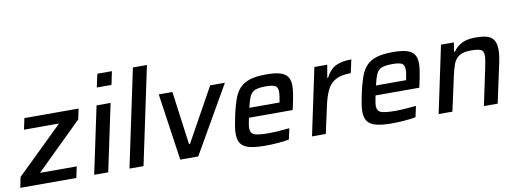

<svg xmlns="http://www.w3.org/2000/svg" viewBox="-65 -1088 3889 1441"><g transform="rotate(-10 1880.0 -367.5)"><path d="M-5 0 11 -80 365 -425H98L116 -510H529L512 -430L160 -85H440L422 0Z M691 -642 713 -743H824L803 -642ZM558 0 666 -510H773L665 0Z M827 0 984 -743H1091L934 0Z M1214 0 1140 -510H1244L1299 -103H1306L1532 -510H1644L1351 0Z M1861 8Q1783 8 1738.5 -4.5Q1694 -17 1675.5 -44.5Q1657 -72 1657 -117Q1657 -144 1662.5 -178Q1668 -212 1677 -254Q1692 -323 1709.5 -373Q1727 -423 1756 -455Q1785 -487 1833.5 -502.5Q1882 -518 1960 -518Q2029 -518 2068 -505.5Q2107 -493 2123 -467Q2139 -441 2139 -401Q2139 -374 2133 -336.5Q2127 -299 2117 -254L2109 -220H1776Q1771 -195 1767.5 -175.5Q1764 -156 1764 -141Q1764 -104 1793 -92Q1822 -80 1901 -80Q1934 -80 1979.5 -83Q2025 -86 2061 -90L2043 -7Q2010 0 1958.5 4Q1907 8 1861 8ZM1792 -293H2022L2024 -304Q2028 -325 2030.5 -341.5Q2033 -358 2033 -371Q2033 -409 2011.5 -419.5Q1990 -430 1941 -430Q1888 -430 1860.5 -419.5Q1833 -409 1819 -379.5Q1805 -350 1792 -293Z M2218 0 2326 -510H2424L2407 -413H2413Q2447 -477 2494 -497.5Q2541 -518 2609 -518L2587 -417Q2514 -417 2471.5 -394Q2429 -371 2406.5 -325Q2384 -279 2369 -210L2323 0Z M2826 8Q2748 8 2703.5 -4.5Q2659 -17 2640.5 -44.5Q2622 -72 2622 -117Q2622 -144 2627.5 -178Q2633 -212 2642 -254Q2657 -323 2674.5 -373Q2692 -423 2721 -455Q2750 -487 2798.5 -502.5Q2847 -518 2925 -518Q2994 -518 3033 -505.5Q3072 -493 3088 -467Q3104 -441 3104 -401Q3104 -374 3098 -336.5Q3092 -299 3082 -254L3074 -220H2741Q2736 -195 2732.5 -175.5Q2729 -156 2729 -141Q2729 -104 2758 -92Q2787 -80 2866 -80Q2899 -80 2944.5 -83Q2990 -86 3026 -90L3008 -7Q2975 0 2923.5 4Q2872 8 2826 8ZM2757 -293H2987L2989 -304Q2993 -325 2995.5 -341.5Q2998 -358 2998 -371Q2998 -409 2976.5 -419.5Q2955 -430 2906 -430Q2853 -430 2825.5 -419.5Q2798 -409 2784 -379.5Q2770 -350 2757 -293Z M3183 0 3291 -510H3389L3378 -440H3385Q3409 -476 3449 -497Q3489 -518 3556 -518Q3646 -518 3678 -489Q3710 -460 3710 -399Q3710 -381 3707 -355.5Q3704 -330 3698 -302L3633 0H3528L3588 -284Q3593 -311 3597 -333Q3601 -355 3601 -370Q3601 -408 3579 -418Q3557 -428 3505 -428Q3445 -428 3414.5 -408Q3384 -388 3370 -350.5Q3356 -313 3345 -261L3288 0Z"/></g></svg>

Font: Saira Medium
Style: Italic
Weight: 500
Italic angle: -12°
Designer: Hector Gatti with collaboration of the Omnibus-Type team
Foundry: Omnibus-Type
Version: Version 1.100; ttfautohint (v1.8.3)